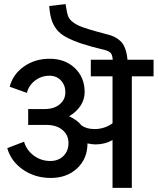

<svg xmlns="http://www.w3.org/2000/svg" viewBox="-20 -907 762 928"><path d="M523.9 1V-230Q486.8 -209 441.9 -209Q424.8 -209 402.8 -213.9Q402.8 -140.1 353 -93.5Q303.2 -46.9 225.1 -46.9Q149.4 -46.9 91.3 -86.9Q33.2 -127 15.1 -190.9L96.2 -222.2Q108.4 -180.7 143.6 -154.8Q178.7 -128.9 223.1 -128.9Q262.2 -128.9 286.6 -153.1Q311 -177.2 311 -215.8Q311 -254.9 281.7 -279.1Q252.4 -303.2 205.1 -303.2H116.2V-379.9H195.8Q241.2 -379.9 268.6 -402.8Q295.9 -425.8 295.9 -460.9Q295.9 -495.6 274.4 -518.3Q252.9 -541 219.2 -541Q180.2 -541 149.7 -517.8Q119.1 -494.6 109.9 -458L26.9 -487.8Q42 -547.4 95.2 -585.2Q148.4 -623 220.2 -623Q294.4 -623 341.8 -577.9Q389.2 -532.7 389.2 -461.9Q389.2 -425.8 368.7 -395.3Q348.1 -364.7 314 -345.2Q353.5 -326.7 374 -300.8Q398.4 -283.2 437 -283.2Q484.9 -283.2 523.9 -311V-538.1H418.9V-618.2H524.9Q523.4 -640.6 515.6 -650.1Q507.8 -659.7 487.8 -665Q419.9 -681.2 375.7 -695.8Q331.5 -710.4 300.5 -727.1Q269.5 -743.7 252.9 -765.9Q236.3 -788.1 228.5 -813.7Q220.7 -839.4 217.8 -877.9L296.9 -887.2Q303.7 -840.3 310.5 -825.7Q322.8 -800.3 361.3 -782.7Q398.4 -766.6 497.1 -741.2Q517.1 -736.3 531.2 -729.7Q545.4 -723.1 560.3 -710.2Q575.2 -697.3 584.2 -674.1Q593.3 -650.9 596.2 -618.2H722.2V-538.1H617.2V1Z"/></svg>

Font: LT Superior Med
Style: Regular
Weight: 500
Designer: Daniel Lyons
Foundry: LyonsType
Version: Version 1.000